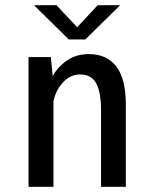

<svg xmlns="http://www.w3.org/2000/svg" viewBox="-20 -720 590 740"><path d="M90 0V-500H176L183 -427Q204 -463.5 239 -487.5Q274 -511.5 322.5 -511.5Q391.5 -511.5 428.2 -463.8Q465 -416 465 -316.5V0H369.5V-293.5Q369.5 -364 351 -398.5Q332.5 -433 288.5 -433Q251 -433 222.8 -402.5Q194.5 -372 186 -329V0ZM111 -700H197.5L277.5 -615L356.5 -700H443L309 -568H245Z"/></svg>

Font: Trispace SemiCondensed
Style: Regular
Weight: 400
Width: 4
Designer: Tyler Finck
Foundry: Etcetera Type Company
Version: Version 1.210; ttfautohint (v1.8.3)